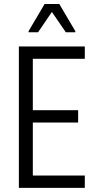

<svg xmlns="http://www.w3.org/2000/svg" viewBox="-20 -914 471 934"><path d="M71.8 0V-688H392.5V-627.9H139.7V-378H360.1V-318H139.7V-60.1H392.5V0ZM119.1 -757V-762.6L196.9 -894.5H268.5L346.3 -762.6V-757H300.3L232.4 -855.8L165.1 -757Z"/></svg>

Font: Saira Thin Condensed
Style: Regular
Weight: 100
Width: 3
Version: Version 1.101